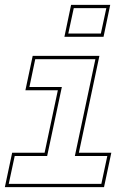

<svg xmlns="http://www.w3.org/2000/svg" viewBox="-22 -770 528 790"><path d="M243 -618.5 270.5 -750H431.5L404 -618.5ZM259 -632H393L415.5 -736.5H281.5ZM-2 0 28 -141.5H161.5L216 -398.5H82.5L112.5 -540H387L302.5 -141.5H436L406 0ZM14 -13.5H395L419.5 -128H286L370.5 -526.5H123L99 -412H232.5L172 -128H38.5Z"/></svg>

Font: Tourney Thin Thin
Style: Italic
Weight: 250
Italic angle: -12°
Version: Version 1.015